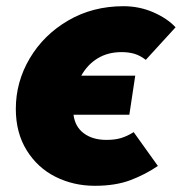

<svg xmlns="http://www.w3.org/2000/svg" viewBox="-20 -586 586 619"><path d="M31 -235Q31 -322 76 -398Q121 -474 200 -520Q279 -566 378 -566Q429 -566 474 -546.5Q519 -527 546 -498L450 -393Q432 -407 413.5 -412.5Q395 -418 372 -418Q328 -418 295 -398Q262 -378 242 -342H416L397 -216H217Q222 -177 250.5 -156Q279 -135 323 -135Q351 -135 370.5 -141Q390 -147 411 -160L489 -51Q448 -23 400 -5Q352 13 286 13Q217 13 159 -16Q101 -45 66 -101.5Q31 -158 31 -235Z"/></svg>

Font: Nebula Sans Black
Style: Regular
Weight: 900
Italic angle: -9°
Designer: Paul D. Hunt for Adobe (as Source Sans)
Foundry: Nebula Entertainment & Broadcasting LLC
Version: Version 1.010